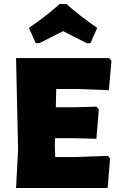

<svg xmlns="http://www.w3.org/2000/svg" viewBox="-20 -936 581 956"><path d="M158 -721 124 -797Q214 -859 277 -916H311Q374 -859 464 -797L430 -721H412Q393 -731 353 -751Q313 -771 294 -781Q274 -771 235 -751Q196 -731 176 -721ZM517 -160 528 -146 516 0H60L70 -190L60 -647H524L535 -633L522 -487L363 -493H260L258 -402H357L461 -405L472 -391L460 -245L344 -248H254L253 -210L255 -154H351Z"/></svg>

Font: Alegreya Sans Black
Style: Regular
Weight: 900
Designer: Juan Pablo del Peral
Foundry: Huerta Tipografica
Version: Version 2.007